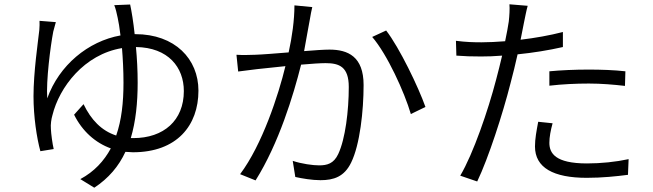

<svg xmlns="http://www.w3.org/2000/svg" viewBox="-20 -812 3040 894"><path d="M586 -791 512 -788C518 -774 524 -749 528 -729C532 -710 537 -682 541 -647C390 -620 255 -508 200 -354C194 -435 215 -597 228 -665C232 -681 236 -696 240 -709L164 -715C165 -703 164 -688 163 -672C157 -617 136 -476 136 -364C136 -269 151 -170 168 -108L230 -118C224 -143 218 -189 217 -211C215 -233 219 -258 224 -275C256 -406 372 -559 548 -588C552 -540 555 -484 555 -427C555 -335 546 -252 521 -181C453 -203 404 -254 369 -327L325 -278C363 -201 424 -147 496 -121C464 -62 419 -13 354 22L419 62C486 18 533 -38 564 -105L599 -103C804 -103 904 -228 904 -390C904 -537 795 -653 610 -653H607C601 -710 593 -758 586 -791ZM613 -593C764 -591 836 -498 836 -388C836 -251 742 -169 601 -169H589C612 -246 621 -333 621 -427C621 -484 618 -540 613 -593Z M1778 -670 1713 -640C1783 -559 1863 -383 1893 -281L1961 -314C1928 -407 1840 -590 1778 -670ZM1081 -557 1089 -479C1114 -482 1154 -487 1176 -490L1309 -504C1277 -371 1201 -138 1098 -1L1170 28C1278 -144 1346 -368 1382 -511C1428 -515 1471 -518 1496 -518C1560 -518 1604 -501 1604 -407C1604 -297 1588 -165 1555 -95C1534 -50 1503 -42 1466 -42C1437 -42 1385 -49 1343 -63L1355 12C1386 19 1433 27 1472 27C1534 27 1583 11 1615 -55C1656 -138 1673 -297 1673 -416C1673 -549 1600 -581 1514 -581C1489 -581 1445 -578 1396 -574C1407 -631 1417 -695 1423 -723C1426 -742 1430 -762 1434 -779L1351 -787C1351 -719 1340 -640 1324 -568C1262 -563 1201 -558 1168 -557C1137 -556 1112 -555 1081 -557Z M2538 -480V-413C2599 -420 2661 -423 2722 -423C2780 -423 2838 -418 2890 -412L2892 -480C2839 -486 2778 -488 2719 -488C2656 -488 2590 -485 2538 -480ZM2553 -238 2486 -245C2478 -202 2471 -166 2471 -130C2471 -31 2557 16 2712 16C2784 16 2850 9 2904 2L2907 -71C2847 -58 2778 -51 2713 -51C2565 -51 2538 -99 2538 -147C2538 -174 2544 -205 2553 -238ZM2222 -615C2186 -615 2149 -616 2103 -622L2105 -553C2142 -550 2177 -549 2220 -549C2250 -549 2283 -550 2318 -553C2309 -514 2299 -475 2290 -441C2253 -299 2184 -97 2123 6L2202 33C2254 -75 2321 -282 2357 -424C2369 -468 2380 -515 2390 -559C2461 -566 2535 -578 2601 -593V-663C2539 -647 2471 -635 2404 -627L2420 -708C2424 -727 2431 -764 2437 -785L2352 -792C2354 -772 2352 -739 2349 -712C2346 -691 2340 -658 2332 -620C2293 -617 2256 -615 2222 -615Z"/></svg>

Font: Noto Sans KR DemiLight
Style: Regular
Weight: 350
Designer: Ryoko NISHIZUKA 西塚涼子 (kana, bopomofo & ideographs); Paul D. Hunt (Latin, Greek & Cyrillic); Sandoll Communications 산돌커뮤니
Foundry: Adobe
Version: Version 2.004;hotconv 1.0.118;makeotfexe 2.5.65603